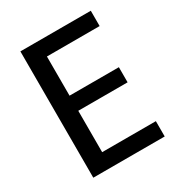

<svg xmlns="http://www.w3.org/2000/svg" viewBox="-155 -736 773 836"><g transform="rotate(-30 231.5 -317.5)"><path d="M430 0H71V-635H425V-558H145L160 -572V-347L145 -361H408V-285H145L160 -299V-63L145 -77H430Z"/></g></svg>

Font: Gemunu Libre ExtraLight Medium
Style: Regular
Weight: 500
Version: Version 1.100